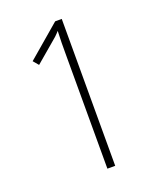

<svg xmlns="http://www.w3.org/2000/svg" viewBox="-134 -795 720 877"><g transform="rotate(-20 226.0 -357.0)"><path d="M273 0V-714H241L82 -578L104 -552L191 -626C211 -642 223 -653 237 -669C235 -629 235 -596 235 -549V0Z"/></g></svg>

Font: Noto Sans Thai Looped Condensed ExtraLight
Style: Regular
Weight: 200
Width: 3
Designer: Sasikarn Vongin, Ben Mitchell
Foundry: The Fontpad Ltd
Version: Version 1.001